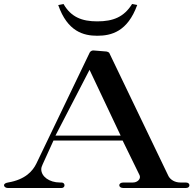

<svg xmlns="http://www.w3.org/2000/svg" viewBox="-48 -945 972 965"><path d="M230.7 -263.4 402 -594.1 558.4 -263.4ZM-7.9 0H260.4C270.3 0 276.2 -5.9 276.2 -13.9C276.2 -21.8 270.3 -27.7 260.4 -27.7H253.5C199 -27.7 159.4 -58.4 159.4 -94.1C159.4 -103 162.4 -109.9 166.3 -118.8L220.8 -238.6H568.3L653.5 -64.4C654.5 -61.4 655.4 -58.4 655.4 -55.4C655.4 -41.6 640.6 -27.7 619.8 -27.7H572.3C559.4 -27.7 551.5 -21.8 551.5 -13.9C551.5 -5.9 559.4 0 572.3 0H885.1C898 0 904 -5.9 904 -13.9C904 -21.8 898 -27.7 885.1 -27.7H858.4C830.7 -27.7 808.9 -41.6 799 -59.4L503 -675.2C502 -681.2 495 -684.2 487.1 -686.1L425.7 -691.1C415.8 -693.1 406.9 -688.1 403 -681.2L134.7 -122.8C116.8 -86.1 80.2 -42.6 -7.9 -27.7C-18.8 -25.7 -27.7 -21.8 -27.7 -13.9C-27.7 -5.9 -18.8 0 -7.9 0ZM440.6 -765.3C511.9 -765.3 593.1 -786.1 641.6 -919.8L615.8 -924.8C575.2 -859.4 520.8 -837.6 440.6 -837.6C363.4 -837.6 308.9 -859.4 271.3 -924.8L244.6 -919.8C291.1 -786.1 372.3 -765.3 440.6 -765.3Z"/></svg>

Font: Biblismive
Style: Regular
Weight: 400
Designer: Susan Drake
Foundry: Susan Drake
Version: Version 1.0; ttfautohint (v1.8.4.7-5d5b)